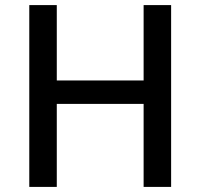

<svg xmlns="http://www.w3.org/2000/svg" viewBox="-20 -734 788 754"><path d="M652 0V-714H544V-418H203V-714H95V0H203V-326H544V0Z"/></svg>

Font: Noto Sans Gujarati Medium
Style: Regular
Weight: 500
Designer: Jelle Bosma - Monotype Design Team, Universal Thirst
Foundry: Monotype Imaging Inc.
Version: Version 2.106